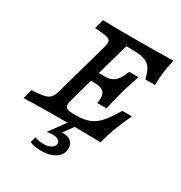

<svg xmlns="http://www.w3.org/2000/svg" viewBox="-182 -698 962 1023"><g transform="rotate(30 299.0 -186.5)"><path d="M50.8 -0.9Q23 -0.8 -3.3 0.7L12.1 -56.5L55.9 -60.4Q85.3 -62.8 101.6 -69.5Q117.9 -76.3 127.1 -89.2Q136.3 -102.2 142.8 -125.8L232.3 -445.2Q239.6 -468.8 238.5 -481.8Q237.3 -494.7 224.4 -501Q211.4 -507.4 182.1 -509.9L140.4 -513L155.7 -570.2Q217.7 -568.5 304.5 -568.5H308.7H393.9Q498 -568.5 588.3 -571Q578.6 -527.3 573.8 -492.2Q569 -457.1 568.1 -409.7H509.3Q498.8 -451.6 484.7 -473Q470.5 -494.4 443.1 -503.2Q415.7 -512.1 364.9 -512.1H332.4L224.1 -124Q216.2 -96.4 217.8 -82.9Q219.5 -69.3 231.5 -64.1Q243.5 -58.9 270.5 -58.9H283.2Q332 -58.9 364.7 -71.6Q397.4 -84.2 425.1 -114.9Q452.9 -145.5 486.3 -203.4H545.2Q516.5 -141.6 499.1 -94.8Q481.6 -47.9 469.5 0Q377.6 -2.4 276.8 -2.4H148.3H150.4Q113.1 -2.4 50.8 -0.9ZM253.4 -315.3H409.1L392.9 -258.9H237.3ZM276.3 -258.9 315.1 -315.3Q342.4 -315.3 360.2 -325.2Q378.1 -335 390.4 -353.5Q402.6 -371.9 414.6 -401.6H471.2Q454.8 -353.5 441.6 -311.3L434.9 -287.1Q420 -232.6 406.7 -172.6H350.1Q358.7 -216.5 344 -237.7Q329.3 -258.9 276.3 -258.9ZM147 185 156.1 150.4Q167.3 154.7 181.9 157.2Q196.5 159.7 210.5 159.7Q238.6 159.7 257 148.4Q275.3 137.1 275.3 119.4Q275.3 106.5 262.5 98.8Q249.8 91.2 226.9 91.2Q213.1 91.2 193.4 95.2L282.2 -25.9H326.5L265.2 58.1Q267.6 57.3 276 57.3Q304.8 57.3 321.7 72.2Q338.5 87.1 338.5 113.7Q338.5 151.6 305.3 174.6Q272.1 197.6 218.2 197.6Q174.8 197.6 147 185Z"/></g></svg>

Font: Playfair Micro SmCond SmLight
Style: Italic
Weight: 360
Width: 4
Italic angle: -15.6°
Designer: Claus Eggers Sørensen
Foundry: Claus Eggers Sørensen
Version: Version 2.203;Glyphs 3.3 (3326)